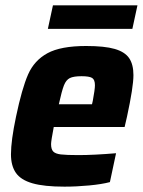

<svg xmlns="http://www.w3.org/2000/svg" viewBox="-20 -690 536 718"><path d="M21 -113Q21 -164 40 -254Q62 -359 85 -411.5Q108 -464 157.5 -491Q207 -518 302 -518Q371 -518 409 -507Q447 -496 463 -472.5Q479 -449 479 -409Q479 -365 455 -254L446 -215H181Q171 -163 171 -151Q171 -132 179 -123.5Q187 -115 207.5 -112.5Q228 -110 273 -110Q330 -110 414 -117L391 -9Q361 -1 313.5 3.5Q266 8 221 8Q145 8 101.5 -4.5Q58 -17 39.5 -43.5Q21 -70 21 -113ZM324 -300 327 -313Q335 -356 335 -371Q335 -392 324.5 -398.5Q314 -405 285 -405Q255 -405 241 -398Q227 -391 219 -370.5Q211 -350 200 -300ZM159 -582 178 -670H494L475 -582Z"/></svg>

Font: Saira Semi Condensed
Style: Bold Italic
Weight: 700
Width: 4
Italic angle: -12°
Designer: Hector Gatti with collaboration of the Omnibus-Type team
Foundry: Omnibus-Type
Version: Version 1.001; ttfautohint (v1.8)